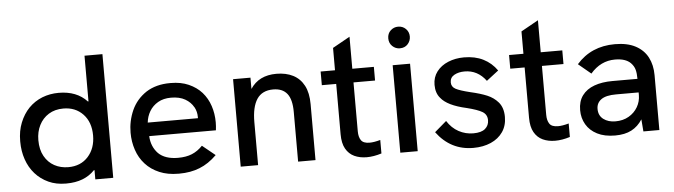

<svg xmlns="http://www.w3.org/2000/svg" viewBox="-46 -887 3786 1078"><g transform="rotate(-5 1847.0 -348.5)"><path d="M290.5 9H286.5Q232.5 9 190 -10.5Q146 -30.5 115 -65.5Q84 -100.5 68 -147.5Q52 -194 52 -247V-251Q52 -308 70.5 -354Q89.5 -401.5 121.5 -434.5Q154 -467.5 197.5 -485Q241 -502 290.5 -502Q392 -502 450 -439.5H453.5V-697H554.5V0H453.5V-52H450Q392 9 290.5 9ZM309 -81.5Q379 -81.5 420.8 -128Q462.5 -174.5 462.5 -247Q462.5 -322 419.8 -367Q377 -412 309 -412Q261 -412 226.2 -390.2Q191.5 -368.5 172.8 -331.2Q154 -294 154 -247Q154 -193.5 174.8 -156.5Q195.5 -119.5 230.5 -100.5Q265.5 -81.5 309 -81.5Z M926.5 9H922Q861 9 815 -10.5Q767.5 -30.5 736 -65.5Q704.5 -100 689 -146.5Q673.5 -192.5 673.5 -243.5Q673.5 -309 700 -369Q727 -429 783.5 -466.5Q839.5 -502 918 -502H922.5Q979.5 -502 1022.5 -483Q1067 -463.5 1096.5 -430.5Q1126 -397 1140.5 -353Q1155 -309.5 1155 -260.5Q1155 -239.5 1152 -215.5H776Q779 -156 816.5 -117Q854.5 -80 927 -80Q973 -80 1005.5 -93.5Q1038.5 -107 1066 -136L1138.5 -77Q1092.5 -31.5 1041.5 -11.5Q990.5 9 926.5 9ZM1057.5 -292V-299Q1057.5 -329 1043.5 -355H1043Q1027.5 -383.5 996 -401.8Q964.5 -420 916.5 -420Q873.5 -420 843 -402.2Q812.5 -384.5 795.2 -355.5Q778 -326.5 774.5 -292Z M1694.5 0H1596.5V-280Q1596.5 -350.5 1570.5 -383.2Q1544.5 -416 1492 -416Q1429.5 -416 1400.2 -371.8Q1371 -327.5 1371 -242.5V0H1273V-493H1371V-429.5Q1418.5 -502 1517.5 -502Q1571.5 -502 1611.2 -481.8Q1651 -461.5 1672.8 -420.2Q1694.5 -379 1694.5 -315.5Z M1983 9Q1944 9 1913.2 -5.2Q1882.5 -19.5 1865 -50.5Q1847.5 -81.5 1847.5 -132V-416H1766.5V-493H1847.5V-619L1945 -673.5V-493H2066.5V-416H1945V-140.5Q1945 -108.5 1957.8 -89.8Q1970.5 -71 2006 -71Q2030.5 -71 2066.5 -81V-5Q2022 9 1983 9Z M2270.5 0H2172.5V-493H2270.5ZM2221.5 -584Q2197 -584 2179 -601.2Q2161 -618.5 2161 -645Q2161 -672.5 2179 -689.2Q2197 -706 2221.5 -706Q2247.5 -706 2265 -688.5Q2282.5 -671 2282.5 -645Q2282.5 -621 2266 -602.5Q2249.5 -584 2221.5 -584Z M2583.5 9Q2456 9 2377 -97.5L2444 -155Q2470 -114 2508.5 -93.2Q2547 -72.5 2590.5 -72.5Q2636 -72.5 2657.5 -91Q2679 -109.5 2679 -139Q2679 -171 2652.5 -186.8Q2626 -202.5 2565.5 -217.5Q2457.5 -241.5 2421.5 -288Q2397 -316 2397 -362.5Q2397 -405.5 2421 -437Q2445 -468.5 2485.5 -485.2Q2526 -502 2575 -502Q2637 -502 2683.2 -478.8Q2729.5 -455.5 2760 -412L2692 -359.5Q2645 -423 2571.5 -423Q2537.5 -423 2513.2 -409.5Q2489 -396 2489 -368.5Q2489 -343.5 2512.2 -331Q2535.5 -318.5 2593 -304.5Q2650.5 -291.5 2687.2 -276Q2724 -260.5 2748.5 -232Q2775 -201 2775 -149Q2775 -100 2750.5 -64.5Q2726 -29 2682.8 -10Q2639.5 9 2583.5 9Z M3045 9Q3006 9 2975.2 -5.2Q2944.5 -19.5 2927 -50.5Q2909.5 -81.5 2909.5 -132V-416H2828.5V-493H2909.5V-619L3007 -673.5V-493H3128.5V-416H3007V-140.5Q3007 -108.5 3019.8 -89.8Q3032.5 -71 3068 -71Q3092.5 -71 3128.5 -81V-5Q3084 9 3045 9Z M3383 9Q3323 9 3282 -12Q3241 -33 3220 -69Q3199 -105 3199 -149.5Q3199 -199.5 3223.2 -232.2Q3247.5 -265 3291.2 -281Q3335 -297 3394 -297H3535Q3535 -327.5 3529.5 -348.5Q3524 -369.5 3506.5 -387.5Q3478 -416 3418.5 -416Q3337.5 -416 3280 -349L3209 -408Q3291.5 -502 3425 -502Q3495.5 -502 3541.5 -477.5Q3587.5 -453 3610 -409.8Q3632.5 -366.5 3632.5 -309.5V0H3542.5L3537 -68.5Q3512.5 -30 3475.2 -10.5Q3438 9 3383 9ZM3391.5 -70Q3434.5 -70 3466.8 -88.8Q3499 -107.5 3517 -138.5Q3535 -169.5 3535 -206V-220.5H3407.5Q3350.5 -220.5 3323.8 -201.2Q3297 -182 3297 -148Q3297 -110.5 3324 -90.2Q3351 -70 3391.5 -70Z"/></g></svg>

Font: Acari Sans Neue SemiBold
Style: Regular
Weight: 600
Designer: Alfredo Marco Pradil (font), Cristiano Sobral (main changes)
Foundry: Hanken Design Co. (font), Cristiano Sobral (main changes)
Version: Version 2.459;March 19, 2022;FontCreator 14.0.0.2808 64-bit;